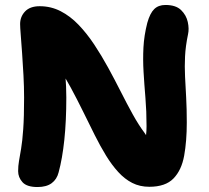

<svg xmlns="http://www.w3.org/2000/svg" viewBox="-20 -735 841 773"><path d="M131 18Q88 18 70.5 -1.5Q53 -21 53 -46Q53 -67 56.5 -87Q60 -107 65 -136.5Q70 -166 73.5 -215Q77 -264 77 -342Q77 -385 74.5 -431.5Q72 -478 69 -520.5Q66 -563 63.5 -594.5Q61 -626 61 -638Q61 -668 81 -689Q101 -710 140 -710Q185 -710 224 -690Q263 -670 296.5 -635Q330 -600 359.5 -555.5Q389 -511 415.5 -462.5Q442 -414 466.5 -365.5Q491 -317 514.5 -274.5Q538 -232 562 -200Q565 -196 568 -191Q570 -207 570 -227Q570 -287 565.5 -341Q561 -395 558 -445Q555 -495 557.5 -543.5Q560 -592 573 -643Q584 -682 601 -698.5Q618 -715 646 -715Q688 -715 709 -694.5Q730 -674 736 -646.5Q742 -619 737 -597Q727 -549 725 -508Q723 -467 725 -427Q727 -387 729.5 -342.5Q732 -298 732 -242Q732 -167 721.5 -108.5Q711 -50 678.5 -16.5Q646 17 581 17Q543 17 512.5 1.5Q482 -14 456 -42.5Q430 -71 407 -108.5Q384 -146 361.5 -191Q339 -236 315 -285Q291 -334 264 -384Q254 -401 244 -419Q245 -402 246 -387Q247 -367 247 -342Q247 -248 239 -172Q231 -96 216 -41Q209 -13 188 2.5Q167 18 131 18ZM515 -108 510 -106Q512 -107 515 -108Z"/></svg>

Font: Shantell Sans Light ExtraBold
Style: Regular
Weight: 800
Version: Version 1.011;[c5ecc13dd]